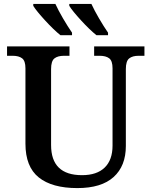

<svg xmlns="http://www.w3.org/2000/svg" viewBox="-20 -951 773 981"><path d="M110 -217V-602Q110 -640 93 -653Q76 -666 45 -666H16V-714H335V-666H307Q275 -666 258 -652.5Q241 -639 241 -598V-210Q241 -56 399 -56Q475 -56 515 -95Q555 -134 555 -207V-602Q555 -640 538 -653Q521 -666 489 -666H461V-714H718V-666H688Q657 -666 640 -652.5Q623 -639 623 -598V-205Q623 -103 560.5 -46.5Q498 10 375 10Q246 10 178 -44.5Q110 -99 110 -217ZM150 -921V-931H263Q278 -898 302 -857Q326 -816 348 -784V-771H289Q255 -798 210.5 -846.5Q166 -895 150 -921ZM334 -921V-931H447Q462 -898 486 -857Q510 -816 532 -784V-771H473Q439 -798 394.5 -846.5Q350 -895 334 -921Z"/></svg>

Font: Noto Serif SemiBold
Style: Regular
Weight: 600
Designer: Monotype Design Team
Foundry: Monotype Imaging Inc.
Version: Version 1.001